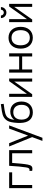

<svg xmlns="http://www.w3.org/2000/svg" viewBox="1724 -2498 1015 4502"><g transform="rotate(-90 2231.0 -247.5)"><path d="M70 0H143.5V-469.5H440V-540H70Z M475 0C577 20 605 -15.5 622.5 -104.5C638 -183 651.5 -328.5 661.5 -469.5H887.5V0H960.5V-540H593.5C583 -368.5 573 -242 556.5 -144.5C546.5 -85.5 535.5 -53.5 475 -64.5Z M1177.5 240H1251L1541 -540H1466L1302 -96L1125 -540H1047L1266.5 -1Z M1844.5 15.5C2002 16 2101 -89.5 2101 -250.5C2101 -405 2011 -513.5 1865.5 -513.5C1785.5 -513.5 1713 -480.5 1672 -416C1679 -501.5 1707 -570.5 1761 -603.5C1832 -649.5 1974 -653.5 2047 -668.5L2039 -735C1942 -715.5 1806 -715.5 1723.5 -660C1681 -632.5 1647 -587.5 1630 -538C1609.5 -481.5 1596 -360.5 1599 -275.5C1604 -82.5 1693 14.5 1844.5 15.5ZM1850 -55C1737.5 -55 1677 -128.5 1677 -249C1677 -369 1738 -443 1849 -443C1959.5 -443 2023.5 -369 2023.5 -249C2023.5 -131.5 1963.5 -55 1850 -55Z M2640 -540H2578.5L2282 -123V-540H2210.5V0H2272.5L2568.5 -420.5V0H2640Z M2779.5 0H2853V-235H3157.5V0H3231V-540H3157.5V-305.5H2853V-540H2779.5Z M3596.5 15C3756.5 15 3852.5 -100.5 3852.5 -270.5C3852.5 -437.5 3758.5 -555 3596.5 -555C3438.5 -555 3341 -440.5 3341 -270.5C3341 -103 3435.5 15 3596.5 15ZM3596.5 -55.5C3479.5 -55.5 3419 -140.5 3419 -270.5C3419 -396.5 3475.5 -484.5 3596.5 -484.5C3715.5 -484.5 3774.5 -400.5 3774.5 -270.5C3774.5 -143 3716.5 -55.5 3596.5 -55.5Z M4186.5 -604C4258 -604 4315.5 -661.5 4315.5 -733H4254.5C4254.5 -695.5 4224.5 -665 4186.5 -665C4149 -665 4118.5 -695.5 4118.5 -733H4057.5C4057.5 -661.5 4115 -604 4186.5 -604ZM4391.5 -540H4330L4033.5 -123V-540H3962V0H4024L4320 -420.5V0H4391.5Z"/></g></svg>

Font: Hauora
Style: Regular
Weight: 400
Designer: Mikhail Sharanda
Foundry: WCYS & Co.
Version: Version 1.010